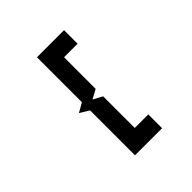

<svg xmlns="http://www.w3.org/2000/svg" viewBox="-117 -429 499 499"><g transform="rotate(-45 133.0 -179.0)"><path d="M145.5 -309.6Q145.5 -270.5 145.5 -193.4Q136.7 -188.5 120.1 -179.7Q128.9 -174.8 145.5 -166Q145.5 -127 145.5 -49.8Q162.1 -49.8 195.3 -49.8Q195.3 -33.2 195.3 1Q178.7 1 145.5 1Q128.9 1 95.7 1Q95.7 -54.7 95.7 -164.1Q86.9 -169.9 70.3 -179.7Q79.1 -184.6 95.7 -194.3Q95.7 -249 95.7 -359.4Q112.3 -359.4 145.5 -359.4Q162.1 -359.4 195.3 -359.4Q195.3 -342.8 195.3 -309.6Q182.6 -309.6 169.9 -309.6Q158.2 -309.6 145.5 -309.6Z"/></g></svg>

Font: Tsing
Style: Bold
Weight: 400
Designer: iepn
Foundry: Jiangxue academy
Version: Version 1.0